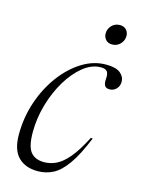

<svg xmlns="http://www.w3.org/2000/svg" viewBox="-107 -743 601 816"><g transform="rotate(15 193.5 -335.0)"><path d="M286.5 -486Q246.5 -486 209.2 -456Q172 -426 142.2 -376.8Q112.5 -327.5 95 -267Q77.5 -206.5 77.5 -145Q77.5 -82.5 97.2 -58.2Q117 -34 156.5 -34Q184.5 -34 210.5 -46.8Q236.5 -59.5 263.8 -92Q291 -124.5 322.5 -185.5L330.5 -184.5Q299 -107 269 -64.8Q239 -22.5 207.8 -6.2Q176.5 10 140 10Q85.5 10 54.2 -21.5Q23 -53 23 -120.5Q23 -195 46 -263.5Q69 -332 109 -386Q149 -440 199.5 -471.5Q250 -503 305 -503Q348.5 -503 367.8 -487.2Q387 -471.5 387 -449Q387 -430.5 375 -417.8Q363 -405 345 -405Q330 -405 324 -414.2Q318 -423.5 319.5 -445Q321.5 -467 314 -476.5Q306.5 -486 286.5 -486ZM306 -592Q288 -592 278 -603.5Q268 -615 268 -630.5Q268 -650.5 282.2 -665.5Q296.5 -680.5 318 -680.5Q336.5 -680.5 346.5 -669.2Q356.5 -658 356.5 -642.5Q356.5 -622.5 342.2 -607.2Q328 -592 306 -592Z"/></g></svg>

Font: Newsreader 60pt Light
Style: Italic
Weight: 300
Italic angle: -17°
Designer: Hugues Gentile
Foundry: Production Type
Version: Version 1.003